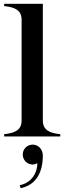

<svg xmlns="http://www.w3.org/2000/svg" viewBox="-20 -720 348 1013"><path d="M2 -12V0H298V-12C241 -18 206 -34 206 -84V-700H2V-688C59 -682 94 -666 94 -616V-84C94 -34 59 -18 2 -12ZM84 257 89 273C175 254 206 185 206 99C205 66 181 43 152 43C124 43 100 66 100 95C100 125 124 148 152 148C162 148 170 145 177 141C178 187 149 245 84 257Z"/></svg>

Font: Sprat Condensed Medium
Style: Regular
Weight: 500
Width: 3
Designer: Ethan Nakache
Foundry: Collletttivo
Version: Version 2.000;Glyphs 3.2 (3217)